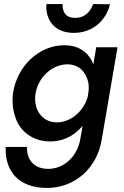

<svg xmlns="http://www.w3.org/2000/svg" viewBox="-20 -693 609 946"><path d="M209 -673C209 -669 208 -664 208 -660C208 -599 244 -531 344 -531C440 -531 504 -596 522 -672L439 -673C427 -640 402 -605 350 -605C298 -605 288 -640 288 -673ZM8 31C8 36 8 41 8 45C8 148 69 233 212 233C347 233 460 137 482 -10L559 -460H454L440 -376C437 -383 433 -391 430 -398C405 -442 361 -470 300 -470C299 -470 297 -470 296 -470C175 -470 64 -370 44 -233C42 -220 42 -208 42 -196C42 -167 47 -136 59 -106C82 -45 143 4 227 4C288 4 340 -21 380 -65C382 -68 384 -70 387 -73L376 -10C362 78 295 139 218 139C144 139 113 91 113 36C113 34 113 33 113 31ZM155 -232C169 -316 240 -376 312 -376C313 -376 315 -376 316 -376C370 -374 403 -338 415 -288C417 -279 417 -269 417 -259C417 -256 417 -252 417 -249L412 -215C408 -202 403 -189 396 -177C366 -123 313 -90 261 -90C235 -90 214 -97 197 -110C163 -136 153 -175 153 -206C153 -214 154 -223 155 -232Z"/></svg>

Font: Jost Medium
Style: Italic
Weight: 500
Italic angle: -5°
Version: Version 3.710